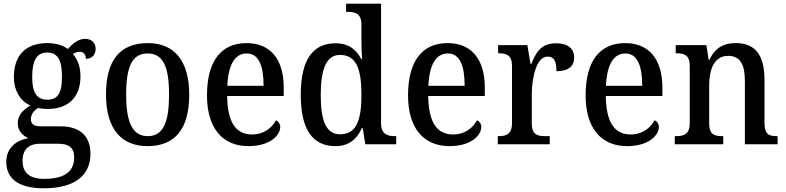

<svg xmlns="http://www.w3.org/2000/svg" viewBox="-20 -780 4249 1038"><path d="M215 238C388 238 469 166 469 51C469 -35 422 -97 307 -97H204C162 -97 147 -109 147 -136C147 -164 166 -185 186 -196C198 -193 223 -191 238 -191C358 -191 415 -264 415 -366C415 -424 398 -460 374 -488C385 -495 396 -500 412 -500C433 -500 444 -483 444 -462C481 -462 497 -488 497 -517C497 -545 478 -570 440 -570C397 -570 366 -536 347 -515C324 -533 284 -547 238 -547C114 -547 55 -477 55 -362C55 -292 89 -233 144 -210C101 -183 76 -155 76 -114C76 -70 105 -46 133 -33C69 -22 14 19 14 95C14 186 81 238 215 238ZM236 -241C177 -241 154 -282 154 -364C154 -450 177 -496 235 -496C294 -496 315 -452 315 -365C315 -281 295 -241 236 -241ZM218 187C133 187 102 147 102 90C102 15 150 -3 197 -3H293C350 -3 381 16 381 71C381 138 341 187 218 187Z M777 10C925 10 1003 -81 1003 -269C1003 -456 918 -547 780 -547C630 -547 553 -456 553 -269C553 -81 638 10 777 10ZM779 -44C694 -44 662 -122 662 -269C662 -417 693 -491 778 -491C863 -491 894 -417 894 -269C894 -122 864 -44 779 -44Z M1323 10C1442 10 1495 -50 1495 -93C1495 -112 1484 -125 1472 -130C1450 -89 1407 -53 1343 -53C1256 -53 1210 -117 1208 -261H1514V-306C1514 -464 1438 -547 1313 -547C1177 -547 1099 -452 1099 -264C1099 -91 1180 10 1323 10ZM1405 -316H1209C1214 -429 1249 -491 1314 -491C1380 -491 1405 -422 1405 -316Z M1794 10C1867 10 1909 -28 1937 -88H1941L1955 0H2122V-44H2114C2072 -44 2040 -56 2040 -115V-760H1851V-716H1859C1899 -716 1934 -707 1934 -649V-570C1934 -536 1935 -493 1938 -461H1933C1907 -511 1865 -546 1794 -546C1673 -546 1606 -460 1606 -267C1606 -75 1673 10 1794 10ZM1819 -54C1744 -54 1714 -124 1714 -266C1714 -406 1744 -483 1818 -483C1907 -483 1934 -406 1934 -267C1934 -128 1906 -54 1819 -54Z M2410 10C2529 10 2582 -50 2582 -93C2582 -112 2571 -125 2559 -130C2537 -89 2494 -53 2430 -53C2343 -53 2297 -117 2295 -261H2601V-306C2601 -464 2525 -547 2400 -547C2264 -547 2186 -452 2186 -264C2186 -91 2267 10 2410 10ZM2492 -316H2296C2301 -429 2336 -491 2401 -491C2467 -491 2492 -422 2492 -316Z M2671 0H2952V-44H2926C2887 -44 2855 -52 2855 -111V-271C2855 -353 2878 -474 2940 -474C2976 -474 2988 -450 2988 -395C3054 -395 3084 -423 3084 -469C3084 -516 3052 -546 2986 -546C2907 -546 2878 -499 2853 -435H2848L2831 -536H2673V-492H2676C2717 -492 2748 -483 2748 -424V-116C2748 -53 2716 -44 2674 -44H2671Z M3370 10C3489 10 3542 -50 3542 -93C3542 -112 3531 -125 3519 -130C3497 -89 3454 -53 3390 -53C3303 -53 3257 -117 3255 -261H3561V-306C3561 -464 3485 -547 3360 -547C3224 -547 3146 -452 3146 -264C3146 -91 3227 10 3370 10ZM3452 -316H3256C3261 -429 3296 -491 3361 -491C3427 -491 3452 -422 3452 -316Z M3628 0H3890V-44H3885C3844 -44 3814 -52 3814 -111V-318C3814 -402 3839 -478 3917 -478C3984 -478 4007 -428 4007 -342V0H4184V-44H4180C4138 -44 4113 -53 4113 -116V-351C4113 -488 4057 -547 3959 -547C3894 -547 3849 -525 3815 -457H3811L3799 -536H3633V-492H3638C3678 -492 3709 -483 3709 -424V-116C3709 -53 3677 -44 3635 -44H3628Z"/></svg>

Font: Noto Serif Myanmar SemiCondensed Medium
Style: Regular
Weight: 500
Width: 4
Designer: Ben Mitchell and the Monotype Design Team
Foundry: Monotype Imaging Inc.
Version: Version 2.106